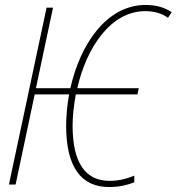

<svg xmlns="http://www.w3.org/2000/svg" viewBox="-20 -745 713 775"><path d="M420 10C459 10 490 3 522 -9V-36C488 -22 457 -15 422 -15C326 -15 273 -86 273 -238C273 -276 278 -320 286 -364H535L540 -389H292C329 -553 427 -700 566 -700C602 -700 634 -691 658 -673L673 -696C645 -714 613 -725 568 -725C409 -725 303 -564 264 -389H125L194 -714H168L16 0H43L120 -364H259C251 -320 247 -276 247 -237C247 -69 309 10 420 10Z"/></svg>

Font: Noto Sans Condensed Thin
Style: Italic
Weight: 100
Width: 3
Italic angle: -12°
Designer: Monotype Design Team
Foundry: Monotype Imaging Inc.
Version: Version 2.013